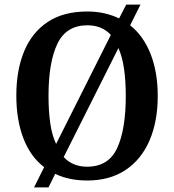

<svg xmlns="http://www.w3.org/2000/svg" viewBox="-20 -775 758 835"><path d="M172 -48Q112 -94 81.5 -174Q51 -254 51 -359Q51 -470 85 -552Q119 -634 187.5 -679.5Q256 -725 360 -725Q400 -725 434.5 -717Q469 -709 498 -695L529 -755H591L546 -665Q604 -619 635 -540Q666 -461 666 -358Q666 -247 630.5 -164.5Q595 -82 526.5 -36Q458 10 359 10Q280 10 220 -19L191 40H128ZM462 -623Q424 -665 360 -665Q268 -665 229.5 -584.5Q191 -504 191 -358Q191 -292 198.5 -239.5Q206 -187 224 -149ZM359 -50Q452 -50 489.5 -131Q527 -212 527 -358Q527 -423 519.5 -475.5Q512 -528 495 -566L257 -92Q296 -50 359 -50Z"/></svg>

Font: Noto Serif Ethiopic SemiCondensed SemiBold
Style: Regular
Weight: 600
Width: 4
Designer: Monotype Design Team
Foundry: Monotype Imaging Inc.
Version: Version 2.102; ttfautohint (v1.8.4.7-5d5b)